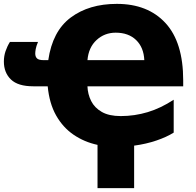

<svg xmlns="http://www.w3.org/2000/svg" viewBox="-36 -744 1007 986"><path d="M564 -724.1Q723.1 -724.1 814 -625.5Q904.8 -526.9 904.8 -331.1V-300.8H413.1Q414.6 -260.3 432.1 -225.3Q449.7 -190.4 486.8 -169.2Q523.9 -147.9 584 -147.9Q655.3 -147.9 722.7 -168.2Q790 -188.5 856 -231.9V-63Q819.3 -40 766.8 -22.2Q714.4 -4.4 652.8 3.9V222.2H464.8V0Q397 -14.6 342 -52Q287.1 -89.4 252.2 -151.1Q217.3 -212.9 209 -300.8H134.8Q56.6 -300.8 20.3 -335.7Q-16.1 -370.6 -16.1 -428.2Q-16.1 -455.6 -7.6 -481Q1 -506.3 15.1 -528.8H159.2Q149.9 -506.3 147.5 -492.2Q145 -478 145 -469.2Q145 -452.6 154.3 -443.8Q163.6 -435.1 189 -435.1H211.9Q233.4 -584 327.4 -654.1Q421.4 -724.1 564 -724.1ZM558.1 -576.2Q501 -576.2 460 -538.6Q418.9 -501 413.1 -435.1H705.1Q702.1 -500.5 663.1 -538.3Q624 -576.2 558.1 -576.2Z"/></svg>

Font: Open Sans ExtraBold
Style: Regular
Weight: 800
Designer: Monotype Design Team
Foundry: Monotype Imaging Inc.
Version: Version 3.003; ttfautohint (v1.8.4)